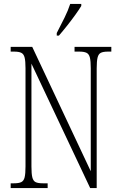

<svg xmlns="http://www.w3.org/2000/svg" viewBox="-20 -951 609 971"><path d="M34 0V-24H51Q75 -24 87.5 -30Q100 -36 104.5 -54Q109 -72 109 -109V-606Q109 -642 104.5 -660Q100 -678 87.5 -684Q75 -690 52 -690H34V-714H143L439 -85V-606Q439 -642 434.5 -660Q430 -678 417.5 -684Q405 -690 382 -690H357V-714H543V-690H526Q502 -690 490 -684Q478 -678 473.5 -660Q469 -642 469 -605V0H436L139 -629V-109Q139 -72 143.5 -54Q148 -36 160 -30Q172 -24 196 -24H221V0ZM267 -784Q289 -827 306.5 -862Q324 -897 335 -931H391V-921Q381 -904 362 -877.5Q343 -851 320.5 -822.5Q298 -794 278 -771H267Z"/></svg>

Font: Noto Serif Myanmar ExtraCondensed ExtraLight
Style: Regular
Weight: 200
Width: 2
Designer: Ben Mitchell and the Monotype Design Team
Foundry: Monotype Imaging Inc.
Version: Version 2.106; ttfautohint (v1.8.4.7-5d5b)